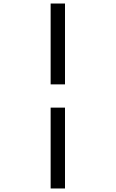

<svg xmlns="http://www.w3.org/2000/svg" viewBox="-20 -845 656 1090"><path d="M267.5 -366V-825H349V-366ZM267.5 225V-234H349V225Z"/></svg>

Font: Overpass Mono
Style: Regular
Weight: 400
Designer: Delve Withrington, Dave Bailey
Foundry: Delve Fonts LLC
Version: Version 4.000